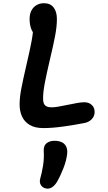

<svg xmlns="http://www.w3.org/2000/svg" viewBox="-20 -770 660 1175"><path d="M100 -131.3Q100 -172.6 110.4 -227.5Q120.8 -282.4 141.2 -369.9Q162.8 -462.2 173.4 -519Q184 -575.8 184 -620.2L208.4 -557.2Q186.1 -558 173.6 -586.9Q161.1 -615.8 161.1 -653.8Q161.1 -684 172.5 -705.8Q184 -727.5 204 -738.9Q224 -750.3 249 -750.3Q288 -750.3 308.1 -724.4Q328.2 -698.4 328.2 -653.2Q328.2 -608.5 317.3 -550.7Q306.4 -492.8 285.1 -404Q264.2 -314.8 253.9 -260.8Q243.6 -206.8 243.6 -165.8Q243.6 -147.8 248.5 -136.4Q253.4 -124.9 264.8 -119.1Q276.2 -113.2 295.2 -113.2Q312.8 -113.2 336 -117.2Q359.1 -121.1 395.3 -128.6Q431.4 -136.3 455 -140.2Q478.5 -144.2 496.5 -144.2Q524.2 -144.2 541.7 -127.6Q559.2 -111 559.2 -85Q559.2 -59.5 541.7 -40.9Q524.2 -22.3 497.2 -17.3Q466.4 -11.5 436.1 -6.2Q405.8 -0.9 373.8 3.4Q337.7 8.6 306.1 11.2Q274.5 13.8 244.6 13.8Q194.2 13.8 161.8 -5.4Q129.5 -24.6 114.8 -57.1Q100 -89.6 100 -131.3ZM226 323.8Q236.8 286.2 243.6 242.8Q250.4 199.3 247.7 154.1Q245.7 119.6 268.7 103.9Q291.7 88.2 328.2 92.3Q364.2 96.5 379.4 117.4Q394.6 138.2 391.2 170.2Q386.7 211.7 368.5 258.5Q350.3 305.4 329.1 342.2Q316.6 363.7 299.4 375.4Q282.2 387.1 263.8 383.8Q241.5 380.2 230.6 363.2Q219.8 346.2 226 323.8Z"/></svg>

Font: Monaspace Radon Var
Style: Regular
Weight: 400
Designer: Riley Cran and the Lettermatic Team
Version: Version 1.000 (Monaspace Radon Var)